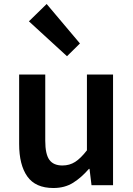

<svg xmlns="http://www.w3.org/2000/svg" viewBox="-20 -929 669 963"><path d="M248 14Q158 14 117 -44Q76 -102 76 -207V-555H207V-223Q207 -156 227.5 -127.5Q248 -99 293 -99Q329 -99 357 -117Q385 -135 416 -175V-555H547V0H439L429 -82H426Q389 -39 347 -12.5Q305 14 248 14ZM316 -647 125 -822 214 -909 381 -711Z"/></svg>

Font: Noto Sans KR Thin SemiBold
Style: Regular
Weight: 600
Version: Version 2.004-H2;hotconv 1.0.118;makeotfexe 2.5.65603